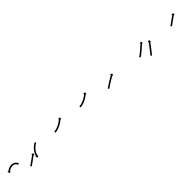

<svg xmlns="http://www.w3.org/2000/svg" viewBox="324 -1344 2440 2440"><g transform="rotate(-45 1543.5 -124.5)"><path d="M223.4 -208.4C223.5 -207.8 223.5 -207.3 223.5 -206.7L243.5 -207.3C243.5 -208.1 243.4 -208.9 243.4 -209.7C243.4 -209.7 243.4 -209.8 243.4 -210C243.3 -210.1 243.3 -210.2 243.3 -210.2C243 -212.5 242.6 -214.8 242 -217.1C242 -217.1 241.9 -217.2 241.9 -217.4C241.9 -217.5 241.8 -217.7 241.8 -217.7C240.8 -220.9 239.5 -224 238 -227.1C238 -227.1 238 -227.2 237.9 -227.4C237.8 -227.5 237.7 -227.7 237.7 -227.7C235.6 -231.4 233.3 -235 230.7 -238.4C230.7 -238.4 230.6 -238.5 230.5 -238.6C230.4 -238.8 230.2 -238.9 230.2 -238.9C226.9 -242.7 223.3 -246.2 219.5 -249.4C219.5 -249.4 219.4 -249.5 219.2 -249.6C219.1 -249.7 218.9 -249.9 218.9 -249.9C214.4 -253.1 209.7 -255.9 204.7 -258.5C204.7 -258.5 204.6 -258.5 204.4 -258.6C204.2 -258.7 204 -258.8 204 -258.8C198.6 -261 193.1 -262.8 187.4 -264.3C187.4 -264.3 187.2 -264.3 187.1 -264.3C186.9 -264.4 186.7 -264.4 186.7 -264.4C180.9 -265.5 175 -266.1 169.1 -266.5C169.1 -266.5 168.9 -266.5 168.8 -266.5C168.7 -266.5 168.6 -266.5 168.6 -266.5C162.7 -266.5 156.9 -266.3 151.1 -265.8C151.1 -265.8 151 -265.8 150.9 -265.8C150.8 -265.8 150.7 -265.8 150.7 -265.8C145.1 -265.1 139.5 -264.1 133.9 -262.8C133.9 -262.8 133.8 -262.8 133.7 -262.8C133.6 -262.7 133.5 -262.7 133.5 -262.7C128.4 -261.3 123.3 -259.7 118.4 -257.8C118.4 -257.8 118.3 -257.8 118.2 -257.8C118.1 -257.7 118 -257.7 118 -257.7C113.6 -255.8 109.3 -253.8 105.1 -251.6C105.1 -251.6 105 -251.6 104.9 -251.5C104.8 -251.5 104.8 -251.5 104.8 -251.5C101.3 -249.5 97.9 -247.4 94.5 -245.2C94.5 -245.2 94.4 -245.2 94.4 -245.2C94.3 -245.1 94.3 -245.1 94.3 -245.1C91.8 -243.3 89.3 -241.5 86.8 -239.7C86.8 -239.7 86.8 -239.7 86.7 -239.6C86.7 -239.6 86.7 -239.6 86.7 -239.6C85.1 -238.3 83.6 -237.1 82.1 -235.8C82.1 -235.8 82.1 -235.8 82 -235.8C82 -235.8 82 -235.8 82 -235.8C81.5 -235.3 81 -234.9 80.4 -234.5L71.8 -244.4L69.4 -211.7L102.1 -209.3L93.5 -219.3C94 -219.7 94.5 -220.2 95 -220.6C95 -220.6 95 -220.6 94.9 -220.5C94.9 -220.5 94.9 -220.5 94.9 -220.5C96.3 -221.7 97.7 -222.8 99.1 -223.9C99.1 -223.9 99 -223.9 99 -223.8C99 -223.8 98.9 -223.8 98.9 -223.8C101.1 -225.5 103.4 -227.1 105.7 -228.6C105.7 -228.6 105.6 -228.6 105.6 -228.6C105.5 -228.5 105.4 -228.5 105.4 -228.5C108.4 -230.4 111.5 -232.3 114.6 -234.1C114.6 -234.1 114.5 -234 114.5 -234C114.4 -233.9 114.3 -233.9 114.3 -233.9C118 -235.8 121.9 -237.6 125.8 -239.3C125.8 -239.3 125.7 -239.2 125.6 -239.2C125.5 -239.1 125.4 -239.1 125.4 -239.1C129.8 -240.8 134.3 -242.2 138.8 -243.4C138.8 -243.4 138.7 -243.4 138.6 -243.4C138.5 -243.4 138.3 -243.3 138.3 -243.3C143.3 -244.4 148.2 -245.3 153.2 -245.9C153.2 -245.9 153.1 -245.9 153 -245.9C152.9 -245.9 152.8 -245.9 152.8 -245.9C158 -246.3 163.2 -246.5 168.4 -246.5C168.4 -246.5 168.3 -246.5 168.2 -246.5C168.1 -246.5 167.9 -246.5 167.9 -246.5C173 -246.2 178.1 -245.6 183.2 -244.7C183.2 -244.7 183 -244.8 182.8 -244.8C182.7 -244.8 182.5 -244.9 182.5 -244.9C187.2 -243.7 191.9 -242.2 196.4 -240.3C196.4 -240.3 196.2 -240.4 196 -240.5C195.9 -240.5 195.7 -240.6 195.7 -240.6C199.7 -238.6 203.6 -236.3 207.2 -233.6C207.2 -233.6 207.1 -233.7 206.9 -233.9C206.8 -234 206.6 -234.1 206.6 -234.1C209.7 -231.5 212.6 -228.7 215.2 -225.7C215.2 -225.7 215.1 -225.9 215 -226C214.9 -226.2 214.7 -226.3 214.7 -226.3C216.8 -223.6 218.6 -220.8 220.3 -217.9C220.3 -217.9 220.2 -218.1 220.1 -218.2C220 -218.4 220 -218.5 220 -218.5C221 -216.3 222 -213.9 222.8 -211.6C222.8 -211.6 222.7 -211.7 222.7 -211.9C222.6 -212 222.6 -212.2 222.6 -212.2C223 -210.8 223.3 -209.3 223.5 -207.8C223.5 -207.8 223.5 -208 223.4 -208.1C223.4 -208.2 223.4 -208.4 223.4 -208.4Z M323.9 -85.7C323.5 -85.4 323 -85.1 322.6 -84.8L334 -68.4C334.5 -68.7 334.9 -69 335.4 -69.3C336.6 -70.2 337.9 -71.1 339.2 -72C341.1 -73.4 343.1 -74.7 345.1 -76.1C347.6 -77.9 350.1 -79.7 352.7 -81.5C355.7 -83.6 358.7 -85.7 361.7 -87.8C365.1 -90.2 368.5 -92.6 371.8 -95C375.4 -97.5 379 -100 382.6 -102.6C386.3 -105.2 390 -107.8 393.7 -110.5C397.4 -113.1 401.1 -115.7 404.8 -118.4C408.3 -120.9 411.9 -123.5 415.5 -126.1C418.8 -128.4 422.1 -130.8 425.5 -133.2C428.5 -135.4 431.5 -137.5 434.5 -139.7C437 -141.5 439.5 -143.3 442 -145.1C444 -146.5 445.9 -147.9 447.9 -149.3C449.1 -150.3 450.4 -151.2 451.6 -152.1C452.1 -152.4 452.5 -152.7 452.9 -153L460.6 -142.3L465.9 -174.7L433.5 -179.9L441.2 -169.2C440.8 -168.9 440.4 -168.6 439.9 -168.3C438.7 -167.4 437.4 -166.5 436.2 -165.6C434.2 -164.2 432.3 -162.8 430.3 -161.4C427.8 -159.6 425.3 -157.7 422.8 -155.9C419.8 -153.8 416.8 -151.6 413.8 -149.5C410.5 -147.1 407.1 -144.7 403.8 -142.3C400.3 -139.8 396.7 -137.2 393.1 -134.6C389.4 -132 385.7 -129.4 382.1 -126.8C378.4 -124.1 374.7 -121.5 371 -118.9C367.4 -116.3 363.8 -113.8 360.3 -111.3C356.9 -108.9 353.6 -106.5 350.2 -104.2C347.2 -102.1 344.2 -100 341.2 -97.8C338.7 -96.1 336.1 -94.3 333.6 -92.5C331.6 -91.1 329.7 -89.7 327.7 -88.4C326.4 -87.5 325.2 -86.6 323.9 -85.7ZM584.6 -240C585.2 -240.3 585.8 -240.6 586.4 -240.9L577.9 -259C577.3 -258.7 576.7 -258.4 576.1 -258.1C576.1 -258.1 576.1 -258.1 576 -258.1C576 -258.1 576 -258.1 576 -258.1C574.2 -257.2 572.5 -256.3 570.8 -255.4C570.8 -255.4 570.7 -255.4 570.7 -255.4C570.7 -255.4 570.6 -255.4 570.6 -255.4C568 -254 565.3 -252.5 562.7 -251C562.7 -251 562.6 -250.9 562.6 -250.9C562.6 -250.9 562.5 -250.9 562.5 -250.9C559.2 -248.9 555.9 -246.8 552.6 -244.6C552.6 -244.6 552.5 -244.6 552.5 -244.6C552.4 -244.5 552.4 -244.5 552.4 -244.5C548.6 -241.9 544.8 -239.2 541.1 -236.4C541.1 -236.4 541.1 -236.4 541.1 -236.3C541 -236.3 541 -236.3 541 -236.3C536.9 -233.1 533 -229.8 529.1 -226.4C529.1 -226.4 529 -226.4 529 -226.3C528.9 -226.3 528.9 -226.2 528.9 -226.2C524.8 -222.5 520.9 -218.7 517 -214.8C517 -214.8 516.9 -214.8 516.9 -214.7C516.8 -214.7 516.8 -214.6 516.8 -214.6C512.9 -210.5 509.1 -206.2 505.4 -201.9C505.4 -201.9 505.4 -201.9 505.3 -201.8C505.3 -201.8 505.3 -201.7 505.3 -201.7C501.7 -197.3 498.2 -192.8 494.9 -188.2C494.9 -188.2 494.8 -188.1 494.8 -188.1C494.8 -188 494.7 -187.9 494.7 -187.9C491.6 -183.4 488.6 -178.8 485.7 -174.1C485.7 -174.1 485.7 -174 485.7 -174C485.6 -173.9 485.6 -173.8 485.6 -173.8C483 -169.4 480.5 -164.8 478.2 -160.2C478.2 -160.2 478.2 -160.2 478.1 -160.1C478.1 -160.1 478.1 -160 478.1 -160C476.1 -155.9 474.2 -151.6 472.3 -147.4C472.3 -147.4 472.3 -147.3 472.3 -147.3C472.3 -147.2 472.3 -147.2 472.3 -147.2C470.8 -143.5 469.4 -139.9 468.1 -136.2C468.1 -136.2 468.1 -136.2 468.1 -136.1C468.1 -136.1 468 -136 468 -136C467.1 -133.2 466.2 -130.3 465.3 -127.4C465.3 -127.4 465.3 -127.4 465.3 -127.3C465.3 -127.3 465.2 -127.3 465.2 -127.3C464.7 -125.4 464.2 -123.5 463.7 -121.7C463.7 -121.7 463.7 -121.6 463.7 -121.6C463.7 -121.6 463.7 -121.6 463.7 -121.6C463.5 -120.9 463.3 -120.3 463.2 -119.6L450.4 -122.9L467.1 -94.7L495.3 -111.4L482.5 -114.7C482.7 -115.3 482.9 -116 483 -116.6C483 -116.6 483 -116.6 483 -116.6C483 -116.5 483 -116.5 483 -116.5C483.5 -118.3 484 -120 484.5 -121.8C484.5 -121.8 484.5 -121.7 484.4 -121.7C484.4 -121.7 484.4 -121.6 484.4 -121.6C485.2 -124.3 486.1 -127 487 -129.7C487 -129.7 487 -129.6 487 -129.6C487 -129.5 486.9 -129.5 486.9 -129.5C488.2 -132.9 489.5 -136.4 490.8 -139.7C490.8 -139.7 490.8 -139.7 490.8 -139.6C490.8 -139.6 490.7 -139.5 490.7 -139.5C492.4 -143.5 494.2 -147.5 496.1 -151.3C496.1 -151.3 496.1 -151.3 496.1 -151.2C496 -151.2 496 -151.1 496 -151.1C498.2 -155.4 500.5 -159.7 502.9 -163.9C502.9 -163.9 502.9 -163.8 502.9 -163.7C502.8 -163.7 502.8 -163.6 502.8 -163.6C505.5 -168 508.3 -172.4 511.2 -176.6C511.2 -176.6 511.2 -176.6 511.2 -176.5C511.1 -176.5 511.1 -176.4 511.1 -176.4C514.2 -180.8 517.5 -185 520.8 -189.2C520.8 -189.2 520.8 -189.1 520.7 -189.1C520.7 -189 520.6 -189 520.6 -189C524.1 -193 527.7 -197 531.3 -200.9C531.3 -200.9 531.3 -200.8 531.3 -200.8C531.2 -200.8 531.2 -200.7 531.2 -200.7C534.8 -204.4 538.5 -208 542.4 -211.5C542.4 -211.5 542.3 -211.4 542.3 -211.4C542.2 -211.3 542.2 -211.3 542.2 -211.3C545.8 -214.5 549.6 -217.6 553.4 -220.6C553.4 -220.6 553.3 -220.5 553.3 -220.5C553.2 -220.5 553.2 -220.4 553.2 -220.4C556.6 -223 560.1 -225.6 563.7 -228C563.7 -228 563.7 -228 563.6 -228C563.6 -227.9 563.5 -227.9 563.5 -227.9C566.6 -229.9 569.7 -231.9 572.8 -233.7C572.8 -233.7 572.8 -233.7 572.7 -233.7C572.7 -233.7 572.7 -233.6 572.7 -233.6C575.1 -235 577.5 -236.4 580 -237.7C580 -237.7 580 -237.7 579.9 -237.7C579.9 -237.7 579.9 -237.7 579.9 -237.7C581.5 -238.5 583.1 -239.3 584.7 -240.1C584.7 -240.1 584.7 -240.1 584.7 -240.1C584.7 -240 584.6 -240 584.6 -240Z M853 -180.1C852.5 -180.2 854.6 -179.6 854.2 -179.8L844.8 -162.2C846.5 -161.3 848.7 -160.5 850.9 -160.2C850.9 -160.2 851 -160.2 851.1 -160.2C851.2 -160.2 851.4 -160.2 851.4 -160.2C853.5 -160.1 855.6 -160.1 857.7 -160.1C857.7 -160.1 857.8 -160.1 857.9 -160.1C857.9 -160.1 858 -160.1 858 -160.1C861.1 -160.3 864.2 -160.5 867.3 -160.8C867.3 -160.8 867.4 -160.8 867.5 -160.8C867.5 -160.9 867.6 -160.9 867.6 -160.9C871.5 -161.4 875.4 -162 879.3 -162.7C879.3 -162.7 879.4 -162.7 879.4 -162.7C879.5 -162.7 879.6 -162.7 879.6 -162.7C884.1 -163.7 888.6 -164.8 893.1 -165.9C893.1 -165.9 893.2 -165.9 893.2 -166C893.3 -166 893.4 -166 893.4 -166C898.3 -167.4 903.2 -168.9 908.1 -170.6C908.1 -170.6 908.2 -170.6 908.2 -170.6C908.3 -170.6 908.3 -170.6 908.3 -170.6C913.5 -172.5 918.6 -174.5 923.7 -176.6C923.7 -176.6 923.7 -176.6 923.7 -176.6C923.8 -176.6 923.8 -176.6 923.8 -176.6C929 -178.9 934.1 -181.2 939.2 -183.7C939.2 -183.7 939.3 -183.7 939.3 -183.7C939.4 -183.8 939.4 -183.8 939.4 -183.8C944.4 -186.3 949.4 -188.9 954.3 -191.6C954.3 -191.6 954.4 -191.7 954.4 -191.7C954.4 -191.7 954.5 -191.7 954.5 -191.7C959.2 -194.4 963.9 -197.2 968.5 -200C968.5 -200 968.6 -200 968.6 -200.1C968.6 -200.1 968.6 -200.1 968.6 -200.1C972.9 -202.8 977.2 -205.6 981.4 -208.4C981.4 -208.4 981.4 -208.4 981.5 -208.4C981.5 -208.5 981.5 -208.5 981.5 -208.5C985.3 -211 989 -213.7 992.7 -216.3C992.7 -216.3 992.7 -216.3 992.7 -216.3C992.7 -216.4 992.7 -216.4 992.7 -216.4C995.8 -218.6 998.9 -220.9 1002 -223.3C1002 -223.3 1002 -223.3 1002 -223.3C1002 -223.3 1002 -223.3 1002 -223.3C1004.4 -225.1 1006.7 -226.9 1009 -228.8C1009 -228.8 1009 -228.8 1009 -228.8C1009 -228.8 1009 -228.8 1009 -228.8C1010.5 -230 1012 -231.2 1013.5 -232.4L1013.5 -232.4L1013.5 -232.4C1014 -232.8 1014.5 -233.2 1015 -233.7L1023.4 -223.5L1026.6 -256.1L994 -259.3L1002.3 -249.1C1001.8 -248.7 1001.3 -248.3 1000.8 -247.9L1000.8 -247.9L1000.8 -247.9C999.4 -246.7 998 -245.6 996.5 -244.4C996.5 -244.4 996.5 -244.4 996.5 -244.4C996.6 -244.4 996.6 -244.4 996.6 -244.4C994.3 -242.6 992.1 -240.9 989.8 -239.1C989.8 -239.1 989.8 -239.1 989.8 -239.1C989.8 -239.2 989.8 -239.2 989.8 -239.2C986.9 -236.9 983.9 -234.7 980.9 -232.5C980.9 -232.5 980.9 -232.5 980.9 -232.5C981 -232.5 981 -232.5 981 -232.5C977.4 -230 973.8 -227.4 970.2 -225C970.2 -225 970.2 -225 970.2 -225C970.3 -225 970.3 -225 970.3 -225C966.2 -222.3 962.1 -219.6 958 -217C958 -217 958 -217 958 -217C958.1 -217.1 958.1 -217.1 958.1 -217.1C953.6 -214.4 949.1 -211.7 944.6 -209.1C944.6 -209.1 944.6 -209.1 944.6 -209.1C944.7 -209.2 944.7 -209.2 944.7 -209.2C940 -206.6 935.2 -204.1 930.4 -201.6C930.4 -201.6 930.4 -201.6 930.5 -201.7C930.5 -201.7 930.6 -201.7 930.6 -201.7C925.7 -199.4 920.8 -197.1 915.9 -195C915.9 -195 915.9 -195 916 -195C916 -195 916.1 -195.1 916.1 -195.1C911.3 -193.1 906.4 -191.2 901.5 -189.5C901.5 -189.5 901.6 -189.5 901.6 -189.5C901.7 -189.5 901.7 -189.5 901.7 -189.5C897.1 -188 892.5 -186.5 887.9 -185.2C887.9 -185.2 887.9 -185.2 888 -185.3C888 -185.3 888.1 -185.3 888.1 -185.3C883.9 -184.2 879.7 -183.2 875.5 -182.3C875.5 -182.3 875.6 -182.3 875.6 -182.3C875.7 -182.4 875.7 -182.4 875.7 -182.4C872.2 -181.7 868.6 -181.2 865 -180.7C865 -180.7 865.1 -180.7 865.2 -180.7C865.2 -180.7 865.3 -180.7 865.3 -180.7C862.6 -180.5 859.9 -180.2 857.1 -180.1C857.1 -180.1 857.2 -180.1 857.3 -180.1C857.3 -180.1 857.4 -180.1 857.4 -180.1C855.8 -180.1 854.1 -180.1 852.4 -180.2C852.4 -180.2 852.6 -180.2 852.7 -180.1C852.8 -180.1 853 -180.1 853 -180.1Z M1302.9 -180.5C1302.2 -180.5 1301.6 -180.5 1301 -180.5L1301 -160.5C1301.7 -160.5 1302.4 -160.5 1303.1 -160.5C1303.1 -160.5 1303.1 -160.5 1303.2 -160.5C1303.2 -160.5 1303.2 -160.5 1303.2 -160.5C1305.2 -160.6 1307.2 -160.6 1309.1 -160.7C1309.1 -160.7 1309.2 -160.7 1309.2 -160.8C1309.3 -160.8 1309.3 -160.8 1309.3 -160.8C1312.4 -161 1315.4 -161.3 1318.4 -161.6C1318.4 -161.6 1318.5 -161.6 1318.5 -161.6C1318.6 -161.6 1318.7 -161.6 1318.7 -161.6C1322.6 -162.1 1326.4 -162.7 1330.3 -163.4C1330.3 -163.4 1330.4 -163.4 1330.4 -163.5C1330.5 -163.5 1330.5 -163.5 1330.5 -163.5C1335.1 -164.4 1339.6 -165.4 1344.1 -166.5C1344.1 -166.5 1344.1 -166.6 1344.2 -166.6C1344.2 -166.6 1344.3 -166.6 1344.3 -166.6C1349.3 -167.9 1354.2 -169.4 1359.1 -171C1359.1 -171 1359.1 -171 1359.2 -171C1359.2 -171 1359.3 -171 1359.3 -171C1364.5 -172.8 1369.6 -174.7 1374.7 -176.7C1374.7 -176.7 1374.7 -176.7 1374.8 -176.7C1374.8 -176.7 1374.9 -176.8 1374.9 -176.8C1380.1 -178.9 1385.3 -181.2 1390.4 -183.5C1390.4 -183.5 1390.4 -183.5 1390.5 -183.5C1390.5 -183.5 1390.5 -183.6 1390.5 -183.6C1395.6 -186 1400.7 -188.5 1405.6 -191.1C1405.6 -191.1 1405.7 -191.1 1405.7 -191.1C1405.8 -191.2 1405.8 -191.2 1405.8 -191.2C1410.6 -193.8 1415.3 -196.5 1420 -199.2C1420 -199.2 1420.1 -199.2 1420.1 -199.3C1420.1 -199.3 1420.2 -199.3 1420.2 -199.3C1424.5 -201.9 1428.8 -204.7 1433.1 -207.4C1433.1 -207.4 1433.1 -207.5 1433.2 -207.5C1433.2 -207.5 1433.2 -207.5 1433.2 -207.5C1437 -210.1 1440.8 -212.7 1444.5 -215.3C1444.5 -215.3 1444.5 -215.3 1444.5 -215.4C1444.6 -215.4 1444.6 -215.4 1444.6 -215.4C1447.7 -217.7 1450.8 -220 1453.9 -222.4C1453.9 -222.4 1453.9 -222.4 1453.9 -222.4C1453.9 -222.4 1454 -222.5 1454 -222.5C1456.3 -224.3 1458.6 -226.2 1460.9 -228.1C1460.9 -228.1 1460.9 -228.1 1460.9 -228.1C1461 -228.2 1461 -228.2 1461 -228.2C1462.4 -229.4 1463.9 -230.7 1465.4 -231.9L1465.4 -232L1465.4 -232C1465.9 -232.4 1466.4 -232.9 1466.9 -233.3L1475.7 -223.5L1477.6 -256.2L1444.9 -258.1L1453.6 -248.3C1453.1 -247.8 1452.7 -247.4 1452.2 -247L1452.2 -247L1452.2 -247C1450.8 -245.8 1449.4 -244.6 1448 -243.4C1448 -243.4 1448.1 -243.4 1448.1 -243.5C1448.1 -243.5 1448.1 -243.5 1448.1 -243.5C1445.9 -241.7 1443.7 -239.9 1441.5 -238.1C1441.5 -238.1 1441.5 -238.1 1441.5 -238.1C1441.6 -238.2 1441.6 -238.2 1441.6 -238.2C1438.7 -235.9 1435.7 -233.7 1432.7 -231.5C1432.7 -231.5 1432.8 -231.5 1432.8 -231.5C1432.8 -231.6 1432.9 -231.6 1432.9 -231.6C1429.3 -229 1425.7 -226.6 1422.1 -224.1C1422.1 -224.1 1422.1 -224.1 1422.1 -224.2C1422.2 -224.2 1422.2 -224.2 1422.2 -224.2C1418.1 -221.5 1414 -218.9 1409.8 -216.4C1409.8 -216.4 1409.8 -216.4 1409.8 -216.4C1409.9 -216.5 1409.9 -216.5 1409.9 -216.5C1405.4 -213.8 1400.8 -211.3 1396.3 -208.8C1396.3 -208.8 1396.3 -208.8 1396.3 -208.8C1396.4 -208.8 1396.4 -208.8 1396.4 -208.8C1391.6 -206.3 1386.8 -203.9 1381.9 -201.6C1381.9 -201.6 1382 -201.6 1382 -201.7C1382 -201.7 1382.1 -201.7 1382.1 -201.7C1377.2 -199.5 1372.2 -197.3 1367.3 -195.3C1367.3 -195.3 1367.3 -195.3 1367.4 -195.3C1367.4 -195.3 1367.4 -195.3 1367.4 -195.3C1362.6 -193.4 1357.7 -191.7 1352.8 -190C1352.8 -190 1352.8 -190 1352.9 -190C1352.9 -190 1353 -190 1353 -190C1348.4 -188.6 1343.7 -187.2 1339 -185.9C1339 -185.9 1339.1 -185.9 1339.1 -185.9C1339.2 -185.9 1339.2 -185.9 1339.2 -185.9C1335.1 -184.9 1330.8 -183.9 1326.6 -183.1C1326.6 -183.1 1326.7 -183.1 1326.7 -183.1C1326.8 -183.1 1326.8 -183.1 1326.8 -183.1C1323.2 -182.5 1319.7 -181.9 1316 -181.4C1316 -181.4 1316.1 -181.4 1316.2 -181.5C1316.2 -181.5 1316.3 -181.5 1316.3 -181.5C1313.5 -181.2 1310.7 -180.9 1307.9 -180.7C1307.9 -180.7 1308 -180.7 1308 -180.7C1308.1 -180.7 1308.1 -180.7 1308.1 -180.7C1306.3 -180.6 1304.6 -180.6 1302.8 -180.5C1302.8 -180.5 1302.8 -180.5 1302.8 -180.5C1302.9 -180.5 1302.9 -180.5 1302.9 -180.5Z M1717.2 -85.9C1716.7 -85.6 1716.1 -85.2 1715.6 -84.8L1727 -68.4C1727.5 -68.8 1728.1 -69.1 1728.6 -69.5C1730.2 -70.6 1731.7 -71.6 1733.2 -72.7L1733.2 -72.7L1733.2 -72.7C1735.6 -74.3 1738 -76 1740.4 -77.6L1740.4 -77.6L1740.4 -77.6C1743.5 -79.7 1746.6 -81.8 1749.7 -84L1749.7 -83.9L1749.7 -83.9C1753.4 -86.4 1757.1 -88.9 1760.8 -91.4L1760.7 -91.4L1760.7 -91.4C1764.9 -94.1 1769 -96.8 1773.2 -99.5L1773.2 -99.5L1773.1 -99.5C1777.6 -102.4 1782.1 -105.3 1786.5 -108.2L1786.5 -108.2L1786.5 -108.2C1791.1 -111.1 1795.7 -114 1800.4 -117L1800.4 -117L1800.4 -117C1805 -119.9 1809.7 -122.8 1814.3 -125.6L1814.3 -125.6L1814.3 -125.6C1818.8 -128.4 1823.4 -131.2 1827.9 -133.9L1827.9 -133.9L1827.9 -133.9C1832.1 -136.4 1836.4 -139 1840.7 -141.5L1840.6 -141.5L1840.6 -141.5C1844.5 -143.8 1848.3 -146 1852.1 -148.2L1852.1 -148.2L1852.1 -148.2C1855.4 -150.1 1858.6 -152 1861.9 -153.9L1861.9 -153.9L1861.9 -153.9C1864.4 -155.3 1866.9 -156.7 1869.4 -158.1L1869.4 -158.1L1869.4 -158.1C1871 -159.1 1872.7 -160 1874.3 -160.9C1874.9 -161.2 1875.4 -161.5 1876 -161.8L1882.4 -150.3L1891.4 -181.9L1859.8 -190.8L1866.3 -179.3C1865.7 -179 1865.1 -178.7 1864.5 -178.3C1862.9 -177.4 1861.2 -176.5 1859.6 -175.6L1859.6 -175.6L1859.6 -175.6C1857 -174.1 1854.5 -172.7 1852 -171.2L1852 -171.2L1851.9 -171.2C1848.7 -169.3 1845.4 -167.4 1842.1 -165.5L1842.1 -165.5L1842.1 -165.5C1838.2 -163.3 1834.3 -161 1830.5 -158.7L1830.5 -158.7L1830.5 -158.7C1826.1 -156.2 1821.9 -153.6 1817.6 -151L1817.6 -151L1817.5 -151C1813 -148.2 1808.4 -145.5 1803.8 -142.7L1803.8 -142.7L1803.8 -142.6C1799.1 -139.7 1794.4 -136.8 1789.7 -133.9L1789.7 -133.9L1789.7 -133.9C1785.1 -130.9 1780.4 -128 1775.7 -125L1775.7 -125L1775.7 -125C1771.2 -122.1 1766.7 -119.2 1762.2 -116.3L1762.2 -116.3L1762.2 -116.3C1758 -113.5 1753.9 -110.8 1749.7 -108L1749.7 -108L1749.7 -108C1745.9 -105.5 1742.2 -103 1738.5 -100.5L1738.5 -100.5L1738.5 -100.5C1735.3 -98.4 1732.2 -96.3 1729.1 -94.1L1729.1 -94.1L1729.1 -94.1C1726.7 -92.5 1724.3 -90.8 1721.8 -89.2L1721.8 -89.2L1721.8 -89.1C1720.3 -88.1 1718.7 -87 1717.2 -85.9Z M2282.2 -85.9C2281.7 -85.6 2281.1 -85.2 2280.6 -84.8L2292 -68.4C2292.5 -68.8 2293.1 -69.1 2293.6 -69.5L2293.6 -69.5L2293.6 -69.5C2295.2 -70.6 2296.7 -71.7 2298.3 -72.8L2298.3 -72.8L2298.3 -72.8C2300.7 -74.5 2303.1 -76.2 2305.5 -78L2305.5 -78L2305.5 -78C2308.6 -80.3 2311.6 -82.5 2314.7 -84.8C2314.7 -84.8 2314.7 -84.8 2314.7 -84.8C2314.7 -84.8 2314.7 -84.9 2314.7 -84.9C2318.3 -87.6 2321.9 -90.3 2325.5 -93.1C2325.5 -93.1 2325.5 -93.1 2325.5 -93.1C2325.5 -93.1 2325.5 -93.1 2325.5 -93.1C2329.5 -96.2 2333.4 -99.3 2337.3 -102.5L2337.3 -102.5L2337.3 -102.5C2341.5 -105.9 2345.7 -109.3 2349.8 -112.7L2349.8 -112.7L2349.8 -112.7C2354.1 -116.3 2358.3 -119.8 2362.5 -123.4L2362.6 -123.4L2362.6 -123.4C2366.8 -127 2371 -130.6 2375.1 -134.2L2375.2 -134.2L2375.2 -134.2C2379.2 -137.7 2383.2 -141.3 2387.2 -144.8L2387.3 -144.8L2387.3 -144.8C2391 -148.1 2394.7 -151.4 2398.5 -154.7C2401.8 -157.7 2405.2 -160.7 2408.5 -163.6C2411.3 -166.1 2414.2 -168.7 2417 -171.2C2419.1 -173.1 2421.3 -175 2423.5 -176.9C2424.9 -178.2 2426.3 -179.4 2427.7 -180.7C2428.2 -181.1 2428.7 -181.5 2429.2 -182L2437.9 -172.1L2439.9 -204.8L2407.2 -206.8L2415.9 -197C2415.4 -196.5 2414.9 -196.1 2414.4 -195.6C2413 -194.4 2411.6 -193.2 2410.2 -191.9C2408 -190 2405.9 -188 2403.7 -186.1C2400.9 -183.6 2398 -181.1 2395.2 -178.6C2391.9 -175.6 2388.6 -172.6 2385.2 -169.7C2381.5 -166.4 2377.8 -163.1 2374 -159.8L2374 -159.8L2374.1 -159.8C2370.1 -156.3 2366.1 -152.8 2362 -149.3L2362.1 -149.3L2362.1 -149.3C2357.9 -145.8 2353.8 -142.2 2349.6 -138.6L2349.6 -138.6L2349.6 -138.7C2345.4 -135.1 2341.2 -131.6 2337 -128.1L2337.1 -128.1L2337.1 -128.1C2333 -124.7 2328.9 -121.4 2324.8 -118L2324.8 -118.1L2324.8 -118.1C2320.9 -115 2317.1 -111.9 2313.2 -108.8C2313.2 -108.8 2313.2 -108.9 2313.2 -108.9C2313.2 -108.9 2313.2 -108.9 2313.2 -108.9C2309.7 -106.2 2306.2 -103.5 2302.7 -100.8C2302.7 -100.8 2302.7 -100.8 2302.7 -100.8C2302.7 -100.8 2302.7 -100.8 2302.7 -100.8C2299.7 -98.6 2296.7 -96.3 2293.7 -94.1L2293.7 -94.1L2293.7 -94.2C2291.4 -92.5 2289.1 -90.8 2286.7 -89.1L2286.7 -89.1L2286.7 -89.1C2285.2 -88.1 2283.7 -87 2282.2 -85.9L2282.2 -85.9ZM2395.8 2.5C2395.4 3 2395 3.5 2394.6 4L2410.2 16.6C2410.6 16.1 2411 15.6 2411.4 15C2412.6 13.6 2413.8 12.1 2415 10.6C2416.8 8.4 2418.6 6.1 2420.4 3.8C2422.8 0.9 2425.1 -2.1 2427.5 -5.1C2430.3 -8.6 2433.1 -12.1 2435.8 -15.6C2438.9 -19.5 2442 -23.4 2445.1 -27.3L2445.1 -27.3L2445.1 -27.3C2448.4 -31.5 2451.7 -35.7 2455 -39.9L2455 -39.9L2455 -39.9C2458.4 -44.3 2461.8 -48.6 2465.2 -53L2465.2 -53L2465.2 -53C2468.5 -57.4 2471.9 -61.7 2475.3 -66.1L2475.3 -66.1L2475.3 -66.1C2478.5 -70.4 2481.8 -74.6 2485 -78.9L2485 -78.9L2485 -78.9C2488 -82.9 2491 -87 2494 -91L2494 -91L2494 -91C2496.7 -94.6 2499.3 -98.3 2502 -101.9C2502 -101.9 2502 -101.9 2502 -102C2502 -102 2502 -102 2502 -102C2504.2 -105.1 2506.4 -108.2 2508.6 -111.4L2508.6 -111.4L2508.6 -111.4C2510.2 -113.7 2511.8 -116.1 2513.5 -118.4L2513.5 -118.4L2513.5 -118.4C2514.5 -119.9 2515.6 -121.4 2516.7 -122.9L2516.7 -122.9L2516.7 -122.9C2517.1 -123.4 2517.5 -123.9 2517.9 -124.5L2528.5 -116.7L2523.4 -149.1L2491.1 -144L2501.7 -136.3C2501.3 -135.7 2500.9 -135.2 2500.5 -134.7L2500.5 -134.6L2500.5 -134.6C2499.4 -133.1 2498.3 -131.6 2497.2 -130L2497.2 -130L2497.2 -130C2495.5 -127.6 2493.8 -125.2 2492.1 -122.8L2492.1 -122.7L2492.1 -122.7C2490 -119.6 2487.8 -116.6 2485.7 -113.6C2485.7 -113.6 2485.7 -113.6 2485.7 -113.6C2485.7 -113.6 2485.7 -113.6 2485.7 -113.6C2483.1 -110 2480.5 -106.4 2477.9 -102.8L2477.9 -102.9L2477.9 -102.9C2475 -98.9 2472 -94.9 2469 -91L2469 -91L2469 -91C2465.8 -86.7 2462.6 -82.5 2459.4 -78.3L2459.4 -78.3L2459.4 -78.3C2456.1 -73.9 2452.7 -69.6 2449.4 -65.2L2449.4 -65.3L2449.4 -65.3C2446 -60.9 2442.6 -56.6 2439.2 -52.3L2439.2 -52.3L2439.2 -52.3C2436 -48.1 2432.7 -43.9 2429.4 -39.7L2429.4 -39.7L2429.4 -39.7C2426.3 -35.8 2423.2 -31.9 2420.2 -28C2417.4 -24.5 2414.6 -21 2411.8 -17.5C2409.5 -14.6 2407.1 -11.6 2404.8 -8.7C2403 -6.4 2401.2 -4.1 2399.4 -1.9C2398.2 -0.4 2397 1 2395.8 2.5Z M2841.8 -84.4C2841.4 -84 2840.9 -83.7 2840.5 -83.4L2852.1 -67.1C2852.5 -67.4 2853 -67.7 2853.4 -68C2854.7 -68.9 2855.9 -69.8 2857.2 -70.7C2859.1 -72.1 2861.1 -73.5 2863 -74.9C2865.5 -76.6 2868 -78.4 2870.6 -80.2C2873.6 -82.3 2876.5 -84.5 2879.5 -86.6C2882.9 -89 2886.2 -91.3 2889.5 -93.7C2893.1 -96.2 2896.6 -98.8 2900.2 -101.3C2903.9 -104 2907.5 -106.6 2911.2 -109.2C2914.9 -111.9 2918.6 -114.5 2922.2 -117.2L2922.2 -117.2L2922.2 -117.2C2925.8 -119.7 2929.3 -122.3 2932.9 -124.9L2932.9 -124.9L2932.9 -124.9C2936.2 -127.3 2939.5 -129.7 2942.8 -132.1L2942.8 -132.1L2942.8 -132.1C2945.7 -134.3 2948.7 -136.5 2951.6 -138.7L2951.7 -138.7L2951.7 -138.7C2954.1 -140.5 2956.6 -142.4 2959.1 -144.2C2961.1 -145.6 2963 -147.1 2964.9 -148.5C2966.1 -149.4 2967.4 -150.3 2968.6 -151.3C2969 -151.6 2969.5 -151.9 2969.9 -152.3L2977.8 -141.7L2982.4 -174.2L2950 -178.8L2957.9 -168.2C2957.5 -167.9 2957 -167.6 2956.6 -167.3C2955.4 -166.4 2954.1 -165.4 2952.9 -164.5C2951 -163.1 2949.1 -161.7 2947.2 -160.3C2944.7 -158.4 2942.2 -156.6 2939.8 -154.7L2939.8 -154.8L2939.8 -154.8C2936.8 -152.6 2933.9 -150.4 2930.9 -148.3L2931 -148.3L2931 -148.3C2927.7 -145.9 2924.4 -143.4 2921.1 -141L2921.1 -141L2921.1 -141.1C2917.6 -138.5 2914 -135.9 2910.5 -133.4L2910.5 -133.4L2910.5 -133.4C2906.9 -130.7 2903.2 -128.1 2899.5 -125.5C2895.9 -122.8 2892.2 -120.2 2888.6 -117.6C2885 -115.1 2881.5 -112.5 2877.9 -110C2874.6 -107.6 2871.3 -105.3 2867.9 -102.9C2865 -100.8 2862 -98.7 2859 -96.5C2856.5 -94.7 2853.9 -93 2851.4 -91.2C2849.5 -89.8 2847.5 -88.4 2845.6 -87C2844.3 -86.1 2843.1 -85.2 2841.8 -84.4Z"/></g></svg>

Font: FRB American Cursive Just Arrows Extralight
Style: Italic
Weight: 200
Italic angle: -25°
Version: Version 2.0;Modular Font Editor K font №1